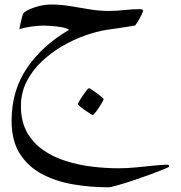

<svg xmlns="http://www.w3.org/2000/svg" viewBox="-20 -298 786 833"><path d="M713.9 424.8Q713.9 426.8 690.2 436.5Q666.5 446.3 630.4 459.5Q594.2 472.7 556.2 485.4Q518.1 498 488.8 506.3Q459.5 514.6 449.7 514.6Q371.6 514.6 296.6 501.7Q221.7 488.8 161.6 456.8Q101.6 424.8 65.9 368.7Q30.3 312.5 30.3 226.1Q30.3 93.8 98.4 -4.9Q166.5 -103.5 279.8 -168.5Q269 -176.3 246.1 -180.2Q223.1 -184.1 200.9 -185.5Q178.7 -187 169.9 -187Q146 -187 116.5 -182.9Q86.9 -178.7 64 -171.4Q64 -174.8 66.9 -188Q69.8 -201.2 73.5 -215.1Q77.1 -229 78.6 -234.9Q80.1 -242.7 98.9 -252.9Q117.7 -263.2 146 -270.8Q174.3 -278.3 203.1 -278.3Q245.1 -278.3 286.6 -271.2Q328.1 -264.2 369.9 -257.3Q411.6 -250.5 453.1 -250.5Q485.4 -250.5 518.6 -254.4Q551.8 -258.3 587.9 -258.3Q591.8 -258.3 596.2 -257.1Q600.6 -255.9 600.6 -250.5Q600.6 -247.1 592.8 -231.4Q585 -215.8 576.2 -201.4Q567.4 -187 564.5 -187Q540.5 -182.6 506.6 -177.7Q472.7 -172.9 442.4 -168.5Q398.9 -161.6 348.6 -143.8Q298.3 -126 249.3 -97.4Q200.2 -68.8 159.7 -30Q119.1 8.8 95 56.9Q70.8 105 70.8 162.1Q70.8 228.5 96.7 275.1Q122.6 321.8 166.5 352.5Q210.4 383.3 265.6 400.6Q320.8 418 379.9 425Q439 432.1 494.1 432.1Q529.3 432.1 570.3 428.2Q611.3 424.3 647.9 420.4Q684.6 416.5 706.1 416.5Q713.9 416.5 713.9 424.8ZM429.7 131.8Q429.7 134.3 423.6 145.3Q417.5 156.2 408.9 169.2Q400.4 182.1 392.6 191.7Q384.8 201.2 381.8 201.2Q380.4 201.2 370.4 194.8Q360.4 188.5 348.1 179.9Q335.9 171.4 326.9 163.8Q317.9 156.2 317.9 153.8Q317.9 150.9 324.2 140.1Q330.6 129.4 339.4 116.5Q348.1 103.5 355.7 94Q363.3 84.5 365.2 84.5Q368.2 84.5 378.4 91.1Q388.7 97.7 400.4 106.4Q412.1 115.2 420.9 122.8Q429.7 130.4 429.7 131.8Z"/></svg>

Font: Scheherazade New
Style: Regular
Weight: 400
Designer: SIL International
Foundry: SIL International
Version: Version 4.000